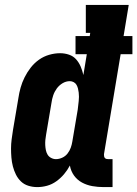

<svg xmlns="http://www.w3.org/2000/svg" viewBox="-20 -755 560 783"><path d="M132 8Q113 8 95.5 2.5Q78 -3 65.5 -15Q53 -27 45 -43Q37 -59 32.5 -76.5Q28 -94 26.5 -112.5Q25 -131 25 -149.5Q25 -168 27.5 -187Q30 -206 33 -225L55 -355Q58 -376 64 -397.5Q70 -419 80.5 -440Q91 -461 105.5 -479.5Q120 -498 139 -511.5Q158 -525 180.5 -531.5Q203 -538 225 -538Q244 -538 261.5 -532Q279 -526 290.5 -513Q302 -500 309 -483.5Q316 -467 320 -449L334 -534H288V-608H346L348 -621H330V-735H505L484 -608H520V-534H472L404 -126Q404 -122 404.5 -118Q405 -114 407.5 -111Q410 -108 413.5 -107Q417 -106 421 -106H439V8H403Q379 8 356.5 4Q334 0 314.5 -10.5Q295 -21 282 -39Q269 -57 265 -80Q255 -61 241 -44.5Q227 -28 209.5 -15.5Q192 -3 172 2.5Q152 8 132 8ZM208 -106Q221 -106 234 -112Q247 -118 255.5 -129Q264 -140 268.5 -152.5Q273 -165 275 -178L297 -308Q298 -317 299 -325.5Q300 -334 301 -343Q302 -352 302 -360.5Q302 -369 301 -377.5Q300 -386 298 -394Q296 -402 292 -409Q288 -416 280.5 -420Q273 -424 265 -424Q249 -424 235 -415.5Q221 -407 211.5 -394Q202 -381 197 -366Q192 -351 190 -336L168 -206Q166 -195 165 -184.5Q164 -174 164.5 -163.5Q165 -153 167 -143Q169 -133 174 -124.5Q179 -116 188.5 -111Q198 -106 208 -106Z"/></svg>

Font: Iosevka Slab Heavy
Style: Italic
Weight: 900
Italic angle: -9°
Monospace: yes
Designer: Belleve Invis
Foundry: Belleve Invis
Version: Version 11.1.0; ttfautohint (v1.8.3)